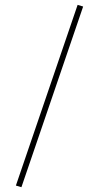

<svg xmlns="http://www.w3.org/2000/svg" viewBox="-20 -676 420 796"><path d="M301.8 -655.8 324.7 -648.9 68.8 100.1 45.9 93.3Z"/></svg>

Font: Vazirmatn RD FD Thin
Style: Regular
Weight: 100
Designer: Saber Rastikerdar
Foundry: Saber Rastikerdar
Version: Version 33.003